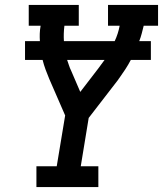

<svg xmlns="http://www.w3.org/2000/svg" viewBox="-20 -755 658 775"><path d="M127 0V-84H209L243 -289L179 -436Q171 -455 164 -474Q157 -493 152 -513H81V-589H141Q140 -604 140.5 -619.5Q141 -635 144 -651H96V-735H298V-651H240Q238 -635 237.5 -619.5Q237 -604 238 -589H443Q450 -604 455 -619.5Q460 -635 463 -651H416V-735H618V-651H560Q556 -635 552 -619.5Q548 -604 542 -589H589V-513H508Q498 -494 486 -475.5Q474 -457 461 -439Q461 -439 461 -439Q461 -439 461 -439L460 -438Q458 -435 456.5 -432.5Q455 -430 453 -428L338 -279L306 -84H377V0ZM304 -384 377 -479Q383 -487 389.5 -496Q396 -505 402 -513H251Q255 -502 258.5 -491Q262 -480 267 -470Z"/></svg>

Font: Iosevka Curly Slab MdExObl
Style: Regular
Weight: 500
Width: 7
Italic angle: -9°
Monospace: yes
Designer: Belleve Invis
Foundry: Belleve Invis
Version: Version 11.1.0; ttfautohint (v1.8.3)